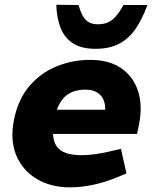

<svg xmlns="http://www.w3.org/2000/svg" viewBox="-20 -776 637 804"><path d="M272.4 8.5Q193.5 8.5 134.6 -26.3Q75.6 -61 48.6 -124.2Q21.7 -187.5 38.2 -273Q55.2 -359.4 102.6 -415.1Q150 -470.8 216.9 -498.1Q283.8 -525.3 357.3 -525.3Q436.2 -525.3 487.2 -490.6Q538.1 -455.8 557.8 -395.6Q577.6 -335.4 562.6 -258L554.1 -215.1H202Q203.5 -182.9 217.2 -163.3Q231 -143.7 257.3 -134.9Q283.6 -126.1 321.2 -126.1Q346.7 -126.1 376.2 -130.1Q405.7 -134.1 438.2 -141.6L486.5 -152.6L509.5 -49.9L472.5 -34.4Q419.6 -12.5 369.2 -2Q318.8 8.5 272.4 8.5ZM218 -316.4H420.6Q421.1 -357 399.5 -378.8Q377.9 -400.6 337.8 -400.6Q293.2 -400.6 263.9 -380.8Q234.5 -361 218 -316.4ZM379.8 -571.6Q320.4 -571.6 284.9 -595.1Q249.4 -618.6 233.4 -660Q217.3 -701.5 215.8 -756L309 -755Q317.1 -726.4 327.3 -708.6Q337.6 -690.8 352.7 -682.5Q367.7 -674.3 390.2 -674.3Q413.2 -674.3 431 -681.8Q448.8 -689.3 464.6 -707.1Q480.4 -724.9 496.9 -755H597.2Q577.2 -699.5 549.9 -658.3Q522.7 -617 481.7 -594.3Q440.8 -571.6 379.8 -571.6Z"/></svg>

Font: REM Medium
Style: Italic
Weight: 500
Italic angle: -11°
Designer: Octavio Pardo
Foundry: Ashler Design
Version: Version 1.005;gftools[0.9.28]